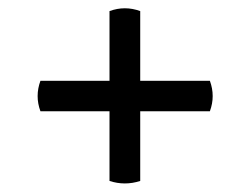

<svg xmlns="http://www.w3.org/2000/svg" viewBox="-20 -572 589 452"><path d="M474.1 -381.8Q487.3 -345.7 474.1 -310.1H310.1V-146Q273.9 -134.3 237.8 -146V-310.1H75.2Q62 -345.7 75.2 -381.8H237.8V-545.9Q273.9 -559.1 310.1 -545.9V-381.8Z"/></svg>

Font: Arima
Style: Bold
Weight: 700
Designer: Joana Correia and Natanael Gama
Foundry: NDISCOVER
Version: Version 1.100;Glyphs 3.1.2 (3151)